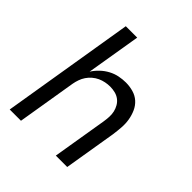

<svg xmlns="http://www.w3.org/2000/svg" viewBox="-200 -868 1001 1001"><g transform="rotate(45 300.0 -367.5)"><path d="M32 0 153 -735H237L187 -434Q201 -456 220.5 -474.5Q240 -493 263.5 -505.5Q287 -518 312 -523Q337 -528 361 -528Q389 -528 415.5 -520.5Q442 -513 461.5 -495.5Q481 -478 492 -453.5Q503 -429 507.5 -402Q512 -375 510 -347Q508 -319 504 -290L456 0H372L422 -302Q425 -321 426 -340Q427 -359 423 -376.5Q419 -394 410 -409.5Q401 -425 387 -435.5Q373 -446 355 -450.5Q337 -455 318 -455Q301 -455 283.5 -451.5Q266 -448 249.5 -440.5Q233 -433 218.5 -420.5Q204 -408 194 -393Q184 -378 178 -361Q172 -344 169 -327L115 0Z"/></g></svg>

Font: Iosevka SS04 Extended Oblique
Style: Regular
Weight: 400
Width: 7
Italic angle: -9°
Monospace: yes
Designer: Belleve Invis
Foundry: Belleve Invis
Version: Version 19.0.0; ttfautohint (v1.8.4)